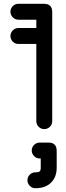

<svg xmlns="http://www.w3.org/2000/svg" viewBox="-20 -679 348 1011"><path d="M77 -575.2Q59.5 -575.2 47.2 -587.9Q35 -600.5 35 -617.2Q35 -634.5 47.2 -646.8Q59.5 -659 77 -659H211.5Q255 -659 255 -615.5V-41.2Q255 -23.8 242.8 -11.5Q230.5 0.8 213 0.8Q195.5 0.8 183.4 -11.5Q171.2 -23.8 171.2 -41.2V-575.2ZM77 -447.5Q59.5 -447.5 47.2 -459.8Q35 -472 35 -489.5Q35 -506.2 47.2 -518.9Q59.5 -531.5 77 -531.5H213Q230.5 -531.5 242.8 -518.9Q255 -506.2 255 -489.5Q255 -472 242.8 -459.8Q230.5 -447.5 213 -447.5ZM166.5 312.2Q149 312.2 136.8 299.6Q124.5 287 124.5 270.2Q124.5 252.8 136.8 240.6Q149 228.5 166.5 228.5Q183.8 228.5 189.1 223.4Q194.5 218.2 194.5 204V155.5H189.2Q171.8 155.5 159.5 142.9Q147.2 130.2 147.2 113.5Q147.2 96.2 159.5 84Q171.8 71.8 189.2 71.8H235Q278.5 71.8 278.5 115.2V204Q278.5 253.5 248.5 282.9Q218.5 312.2 166.5 312.2Z"/></svg>

Font: Libertine-Super Thin
Style: Regular
Weight: 100
Designer: Bastien Sozeau
Foundry: NBR — Bastien Sozeau
Version: Version 2.003;gftools[0.9.33]